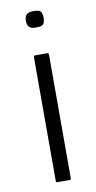

<svg xmlns="http://www.w3.org/2000/svg" viewBox="-77 -669 352 704"><g transform="rotate(-10 99.5 -316.5)"><path d="M133 -603Q133 -587 127.5 -579.5Q122 -572 101 -572Q81 -572 74 -579.5Q67 -587 67 -603Q67 -617 74 -625Q81 -633 101 -633Q123 -633 128 -625Q133 -617 133 -603ZM129 -6Q129 0 124 0H79Q73 0 73 -6V-466Q73 -472 79 -472H124Q129 -472 129 -466Z"/></g></svg>

Font: Glory Light
Style: Regular
Weight: 300
Version: Version 1.011